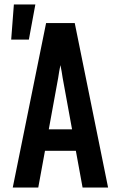

<svg xmlns="http://www.w3.org/2000/svg" viewBox="-20 -838 540 858"><path d="M30 -661 42 -818H138L109 -661ZM37 0 186 -735H314L463 0H349L319 -164H181L151 0ZM198 -260H302L260 -490Q258 -504 255.5 -518.5Q253 -533 250 -547Q247 -533 244.5 -518.5Q242 -504 240 -490Z"/></svg>

Font: Iosevka SS18
Style: Bold
Weight: 700
Monospace: yes
Designer: Belleve Invis
Foundry: Belleve Invis
Version: Version 25.1.1; ttfautohint (v1.8.4)